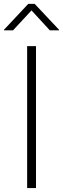

<svg xmlns="http://www.w3.org/2000/svg" viewBox="-37 -964 322 984"><path d="M147.5 -727.5V0H102.1V-727.5ZM29.8 -808.6H-16.6V-811.5L107.9 -944.3H140.6L265.6 -811.5V-808.6H218.3L124.5 -910.6Z"/></svg>

Font: Inter 16pt ExtraLight
Style: Regular
Weight: 250
Version: Version 4.001;git-66647c0bb